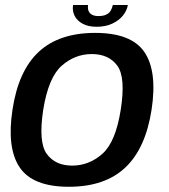

<svg xmlns="http://www.w3.org/2000/svg" viewBox="-20 -728 661 753"><path d="M250 4.5Q391 4.5 471 -70.5Q551 -145.5 574.5 -298Q597.5 -449 546.2 -524Q495 -599 353.5 -599Q212 -599 132 -524.8Q52 -450.5 29 -298Q6 -147.5 57.2 -71.5Q108.5 4.5 250 4.5ZM263 -78.5Q197 -78.5 163.5 -124.2Q130 -170 149.5 -297.5Q170 -424.5 222 -470.2Q274 -516 340 -516Q406.5 -516 440 -470.5Q473.5 -425 453.5 -297.5Q433.5 -170.5 381.2 -124.5Q329 -78.5 263 -78.5ZM359 -623Q393.5 -623 419.5 -635Q445.5 -647 461.5 -666.2Q477.5 -685.5 481.5 -708.5H422.5Q420 -696 414 -686Q408 -676 396.2 -670.5Q384.5 -665 366 -665Q349.5 -665 340 -670.8Q330.5 -676.5 327 -686Q323.5 -695.5 325.5 -708.5H266.5Q263 -685.5 272.5 -666.2Q282 -647 304 -635Q326 -623 359 -623Z"/></svg>

Font: Anybody Thin Medium
Style: Italic
Weight: 500
Italic angle: -10°
Version: Version 1.113;gftools[0.9.25]